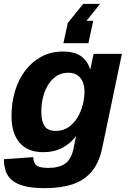

<svg xmlns="http://www.w3.org/2000/svg" viewBox="-24 -816 664 998"><path d="M208.6 162Q145.2 162 104 151.5Q62.8 141 39.1 121.3Q15.4 101.6 5.9 74Q-3.6 46.4 -3.6 11.6L149 0.8Q149 28.2 164.5 42.5Q180 56.8 226.4 56.8Q282.8 56.8 314.9 34.2Q347 11.6 358.2 -44.8L371.4 -109.2Q344.6 -72 301.6 -48.5Q258.6 -25 200.8 -25Q119.8 -25 77.8 -74.4Q35.8 -123.8 35.8 -212Q35.8 -282.6 54.4 -343.6Q73 -404.6 108.1 -450.4Q143.2 -496.2 192.4 -522.1Q241.6 -548 303.2 -548Q366.4 -548 400.2 -521.7Q434 -495.4 445 -453.2L462.4 -536H609.6L507.6 -48Q491.6 29.2 453.2 75.2Q414.8 121.2 353.7 141.6Q292.6 162 208.6 162ZM266.2 -135.6Q304 -135.6 332.2 -155.1Q360.4 -174.6 378.9 -205.5Q397.4 -236.4 406.3 -271.8Q415.2 -307.2 415.2 -340Q415.2 -385.2 393.2 -411.6Q371.2 -438 330.4 -438Q298 -438 272.4 -422.4Q246.8 -406.8 228.5 -378.7Q210.2 -350.6 200.5 -313.9Q190.8 -277.2 190.8 -234.4Q190.8 -186.4 207.5 -161Q224.2 -135.6 266.2 -135.6ZM305.6 -591.6 328.4 -696.4 408.4 -796H496.4L425.8 -708H460.6L435.6 -591.6Z"/></svg>

Font: Geist
Style: Italic
Weight: 400
Italic angle: -12°
Designer: Basement.studio, Andrés Briganti, Mateo Zaragoza
Foundry: Basement.studio, Vercel, Andrés Briganti, Guido Ferreyra, Mateo Zaragoza
Version: Version 1.500